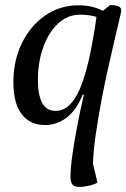

<svg xmlns="http://www.w3.org/2000/svg" viewBox="-20 -482 500 760"><path d="M295 258Q273 258 266 247.5Q259 237 259 218Q259 183 267 127.5Q275 72 287 10Q299 -52 312 -107H307Q284 -48 245 -17.5Q206 13 158 13Q99 13 66 -30Q33 -73 33 -156Q33 -243 67 -312Q101 -381 159.5 -421Q218 -461 290 -461Q347 -461 387 -439L416 -462Q435 -462 447.5 -457.5Q460 -453 460 -440Q460 -435 452.5 -404.5Q445 -374 433.5 -324Q422 -274 408 -212.5Q394 -151 381.5 -84.5Q369 -18 359.5 46.5Q350 111 348 166L366 241Q351 249 330.5 253.5Q310 258 295 258ZM130 -165Q130 -106 147 -74.5Q164 -43 201 -43Q258 -43 296 -130Q334 -217 362 -415Q349 -419 333 -421.5Q317 -424 298 -424Q247 -424 209.5 -388.5Q172 -353 151 -294.5Q130 -236 130 -165Z"/></svg>

Font: Petrona Medium
Style: Italic
Weight: 500
Italic angle: -9°
Designer: Ringo R. Seeber
Foundry: Ringo R. Seeber
Version: Version 2.001; ttfautohint (v1.8.3)